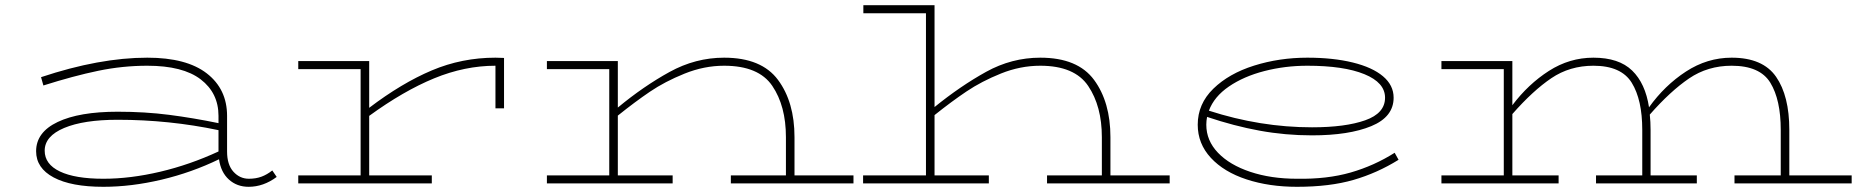

<svg xmlns="http://www.w3.org/2000/svg" viewBox="-20 -706 7164 739"><path d="M1045 -25Q994 13 937 13Q892 13 861 -15Q830 -43 823 -93Q718 -42 602 -14.5Q486 13 378 13Q254 13 186.5 -23Q119 -59 119 -124Q119 -197 202 -236.5Q285 -276 433 -276Q538 -276 631 -264Q724 -252 821 -232V-260Q821 -348 752.5 -400.5Q684 -453 547 -453Q452 -453 358 -433.5Q264 -414 147 -377L138 -409Q363 -484 547 -484Q698 -484 776 -423.5Q854 -363 854 -260V-123Q854 -72 878.5 -45Q903 -18 938 -18Q965 -18 986.5 -26Q1008 -34 1028 -50ZM821 -123V-205Q631 -245 433 -245Q302 -245 227 -213.5Q152 -182 152 -126Q152 -74 210.5 -46Q269 -18 378 -18Q482 -18 596.5 -45Q711 -72 821 -123Z M1920 -483V-289H1887V-453Q1769 -453 1651 -404.5Q1533 -356 1401 -260V-31H1642V0H1128V-31H1368V-440H1128V-471H1401V-291Q1526 -386 1642 -435Q1758 -484 1887 -484Z M3265 -31V0H2793V-31H3005V-178Q3005 -298 2952.5 -375.5Q2900 -453 2767 -453Q2690 -453 2614.5 -422.5Q2539 -392 2481.5 -353Q2424 -314 2358 -261V-31H2569V0H2085V-31H2325V-440H2085V-471H2358V-292Q2457 -374 2557 -429Q2657 -484 2767 -484Q2911 -484 2974.5 -398.5Q3038 -313 3038 -178V-31Z M4482 -31V0H4010V-31H4221V-178Q4221 -297 4168.5 -375Q4116 -453 3984 -453Q3907 -453 3832.5 -423Q3758 -393 3700 -354Q3642 -315 3577 -263V-31H3786V0H3302V-31H3544V-655H3303V-686H3577V-294Q3677 -375 3775.5 -429.5Q3874 -484 3984 -484Q4128 -484 4191 -398.5Q4254 -313 4254 -178V-31Z M5363 -91Q5281 -40 5189.5 -13.5Q5098 13 4972 13Q4865 13 4778 -15.5Q4691 -44 4640.5 -98.5Q4590 -153 4590 -226Q4590 -306 4650 -364.5Q4710 -423 4807 -453.5Q4904 -484 5012 -484Q5111 -484 5186.5 -465.5Q5262 -447 5303 -412.5Q5344 -378 5344 -330Q5344 -256 5258 -220.5Q5172 -185 5030 -185Q4927 -185 4828.5 -203Q4730 -221 4626 -256Q4623 -241 4623 -226Q4623 -165 4668 -118Q4713 -71 4792.5 -44.5Q4872 -18 4972 -18Q5088 -16 5178.5 -42Q5269 -68 5348 -118ZM4633 -280Q4831 -216 5030 -216Q5158 -216 5234.5 -243Q5311 -270 5311 -330Q5311 -388 5231.5 -420.5Q5152 -453 5012 -453Q4926 -453 4846.5 -432.5Q4767 -412 4710 -373Q4653 -334 4633 -280Z M7107 -31V0H6656V-31H6834V-206Q6834 -322 6794 -387.5Q6754 -453 6645 -453Q6553 -453 6481 -404Q6409 -355 6330 -265Q6333 -237 6333 -206V-31H6511V0H6123V-31H6301V-206Q6301 -322 6260.5 -387.5Q6220 -453 6113 -453Q6022 -453 5951 -405Q5880 -357 5801 -267V-31H5979V0H5528V-31H5768V-440H5528V-471H5801V-301Q5862 -382 5941.5 -433Q6021 -484 6113 -484Q6211 -484 6262 -434.5Q6313 -385 6327 -293Q6387 -377 6469 -430.5Q6551 -484 6645 -484Q6765 -484 6816 -410.5Q6867 -337 6867 -206V-31Z"/></svg>

Font: BioRhyme Expanded ExtraLight
Style: Regular
Weight: 275
Width: 7
Designer: Aoife Mooney
Foundry: Aoife Mooney Type
Version: Version 1.000